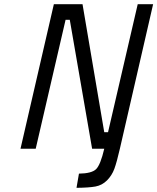

<svg xmlns="http://www.w3.org/2000/svg" viewBox="-20 -712 753 919"><path d="M78.1 0 237.8 -691.9H375L479 -79.1H497.1L639.2 -691.9H712.9L554.2 -2Q539.1 64 527.3 96.2Q515.6 127.9 492.2 151.4Q468.8 174.8 437 180.7Q404.8 186.5 346.2 187L357.9 119.1Q418.9 118.2 439.9 97.7Q460.9 77.1 479 0H420.9L314 -617.2H293.9L150.9 0Z"/></svg>

Font: TitilliumWeb-Italic
Style: Italic
Weight: 400
Italic angle: -13°
Version: Version 1.001;PS 57.000;hotconv 1.0.70;makeotf.lib2.5.55311